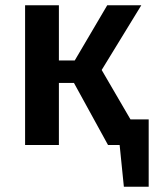

<svg xmlns="http://www.w3.org/2000/svg" viewBox="-20 -549 585 727"><path d="M543 158H449L433 0H389L260 -235H203V0H75V-529H203V-320H263L386 -529H515L365 -284L474 -97H543Z"/></svg>

Font: Trujillo Medium
Style: Regular
Weight: 500
Designer: Fira Sans original fonts by bBox Type GmbH, Carrois Corporate GbR, & Edenspiekermann AG / Changes by Cristiano Sobral
Foundry: Fira Sans original fonts by bBox Type GmbH, Carrois Corporate GbR, & Edenspiekermann AG / Changes by Cristiano Sobral
Version: Version 4.301;October 17, 2021;FontCreator 14.0.0.2814 64-bi